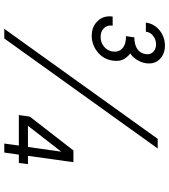

<svg xmlns="http://www.w3.org/2000/svg" viewBox="32 -804 773 876"><g transform="rotate(90 418.0 -366.5)"><path d="M144 -399Q102.5 -399 76.5 -425.8Q50.5 -452.5 56 -494.5H97.5Q94 -470 109 -454.8Q124 -439.5 149.5 -439.5Q174 -439.5 193 -454.8Q212 -470 215.5 -494.5Q219.5 -522 201.2 -538.8Q183 -555.5 145.5 -555.5L151 -593.5Q184.5 -593.5 204.5 -607.2Q224.5 -621 227.5 -646Q230.5 -667 217 -679.8Q203.5 -692.5 182.5 -692.5Q162 -692.5 144.8 -679.8Q127.5 -667 125 -646H83.5Q89 -685 119.5 -709Q150 -733 188.5 -733Q227 -733 250.8 -709Q274.5 -685 269 -646Q265.5 -624 252.5 -603.8Q239.5 -583.5 224.5 -575.5Q244 -559 252.5 -541.2Q261 -523.5 257 -494.5Q251 -452.5 218 -425.8Q185 -399 144 -399ZM112 0 614 -700H658L156 0ZM635.5 0 644.5 -66.5H505.5L512.5 -116.5L667 -315.5H720.5L691.5 -108H729.5L724 -66.5H686L676.5 0ZM554.5 -108H651L672.5 -260Z"/></g></svg>

Font: Urbanist ExtraLight
Style: Italic
Weight: 250
Version: Version 1.303